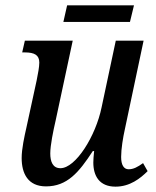

<svg xmlns="http://www.w3.org/2000/svg" viewBox="-20 -688 584 718"><path d="M217 -606H466L481 -668H231ZM412 10C466 10 505 -21 532 -48L515 -78C494 -63 479 -55 461 -55C443 -55 433 -71 433 -101C433 -131 440 -174 447 -205L517 -536H413L360 -287C338 -179 263 -59 206 -59C177 -59 168 -84 168 -114C168 -145 179 -198 188 -237L252 -536H73L63 -492H73C109 -492 127 -482 127 -454C127 -438 122 -412 117 -387L79 -212C71 -177 61 -131 61 -97C61 -40 84 9 152 9C231 9 275 -43 327 -123H332C330 -105 329 -90 329 -80C329 -31 351 10 412 10Z"/></svg>

Font: Noto Serif Condensed Medium
Style: Italic
Weight: 500
Width: 3
Italic angle: -12°
Designer: Monotype Design Team
Foundry: Monotype Imaging Inc.
Version: Version 2.013